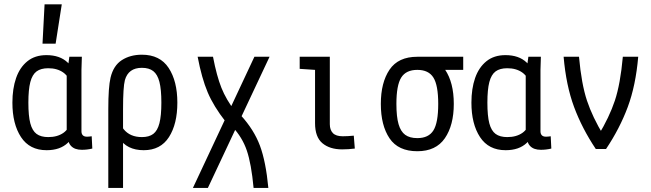

<svg xmlns="http://www.w3.org/2000/svg" viewBox="-20 -708 3102 915"><path d="M301.8 -63.5 297.9 -78.1V-358.4L301.8 -374L310.5 -437.5H370.1L368.2 -375V-82Q368.2 -70.3 374.5 -63.5Q380.9 -56.6 394.5 -56.6Q403.3 -56.6 417 -58.6L419.9 0Q395.5 5.9 370.1 5.9Q335.9 5.9 318.8 -12.2Q301.8 -30.3 301.8 -63.5ZM350.6 -308.6 322.3 -295.9Q310.5 -341.8 281.7 -362.3Q252.9 -382.8 210 -382.8Q174.8 -382.8 154.3 -367.7Q133.8 -352.5 124.5 -316.9Q115.2 -281.2 115.2 -218.8Q115.2 -155.3 124.5 -120.1Q133.8 -85 154.3 -69.8Q174.8 -54.7 210 -54.7Q253.9 -54.7 282.7 -75.2Q311.5 -95.7 322.3 -142.6L351.6 -129.9Q339.8 -62.5 303.2 -27.3Q266.6 7.8 202.1 7.8Q121.1 7.8 80.1 -54.7Q39.1 -117.2 39.1 -218.8Q39.1 -285.2 56.6 -335.9Q74.2 -386.7 110.4 -416Q146.5 -445.3 201.2 -445.3Q265.6 -445.3 302.2 -410.2Q338.9 -375 350.6 -308.6ZM274.4 -687.5 245.1 -500H182.6L192.4 -687.5Z M506.8 -337.9Q520.5 -395.5 560.5 -421.4Q600.6 -447.3 656.2 -447.3Q742.2 -447.3 783.7 -384.3Q825.2 -321.3 825.2 -218.8Q825.2 -117.2 785.2 -54.7Q745.1 7.8 665 7.8Q584 7.8 547.4 -50.8Q510.7 -109.4 510.7 -218.8H539.1Q539.1 -129.9 569.3 -92.3Q599.6 -54.7 656.2 -54.7Q690.4 -54.7 710.4 -69.8Q730.5 -85 739.7 -120.6Q749 -156.2 749 -218.8Q749 -282.2 739.7 -317.9Q730.5 -353.5 710.4 -369.1Q690.4 -384.8 656.2 -384.8Q591.8 -384.8 575.2 -326.2Q566.4 -293 566.4 -187.5V187.5H496.1V-187.5Q496.1 -293 506.8 -337.9Z M1258.8 187.5H1188.5Q1177.7 72.3 1156.2 9.3Q1134.8 -53.7 1086.9 -104.5L1054.7 -128.9Q998 -201.2 969.7 -268.1Q941.4 -335 921.9 -437.5H995.1Q1012.7 -345.7 1035.2 -289.6Q1057.6 -233.4 1101.6 -175.8L1127.9 -158.2Q1190.4 -89.8 1218.8 -13.7Q1247.1 62.5 1258.8 187.5ZM1264.6 -437.5 970.7 187.5H899.4L1192.4 -437.5Z M1551.8 -437.5V-116.2Q1551.8 -88.9 1566.4 -73.7Q1581.1 -58.6 1613.3 -58.6Q1636.7 -58.6 1666 -61.5L1670.9 0Q1640.6 3.9 1610.4 3.9Q1551.8 3.9 1516.6 -25.4Q1481.4 -54.7 1481.4 -121.1V-375L1408.2 -379.9V-437.5Z M2187.5 -437.5V-375H2048.8L1968.8 -437.5ZM1794.9 -212.9Q1794.9 -314.5 1836.4 -376Q1877.9 -437.5 1968.8 -437.5Q2059.6 -437.5 2101.1 -376Q2142.6 -314.5 2142.6 -212.9Q2142.6 -111.3 2100.1 -49.3Q2057.6 12.7 1968.8 12.7Q1877.9 12.7 1836.4 -48.8Q1794.9 -110.4 1794.9 -212.9ZM2068.4 -212.9Q2068.4 -301.8 2045.4 -338.4Q2022.5 -375 1968.8 -375Q1915 -375 1892.1 -338.4Q1869.1 -301.8 1869.1 -212.9Q1869.1 -151.4 1879.4 -116.2Q1889.6 -81.1 1911.1 -65.4Q1932.6 -49.8 1968.8 -49.8Q2022.5 -49.8 2045.4 -86.4Q2068.4 -123 2068.4 -212.9Z M2489.3 -63.5 2485.4 -78.1V-358.4L2489.3 -374L2498 -437.5H2557.6L2555.7 -375V-82Q2555.7 -70.3 2562 -63.5Q2568.4 -56.6 2582 -56.6Q2590.8 -56.6 2604.5 -58.6L2607.4 0Q2583 5.9 2557.6 5.9Q2523.4 5.9 2506.3 -12.2Q2489.3 -30.3 2489.3 -63.5ZM2538.1 -308.6 2509.8 -295.9Q2498 -341.8 2469.2 -362.3Q2440.4 -382.8 2397.5 -382.8Q2362.3 -382.8 2341.8 -367.7Q2321.3 -352.5 2312 -316.9Q2302.7 -281.2 2302.7 -218.8Q2302.7 -155.3 2312 -120.1Q2321.3 -85 2341.8 -69.8Q2362.3 -54.7 2397.5 -54.7Q2441.4 -54.7 2470.2 -75.2Q2499 -95.7 2509.8 -142.6L2539.1 -129.9Q2527.3 -62.5 2490.7 -27.3Q2454.1 7.8 2389.6 7.8Q2308.6 7.8 2267.6 -54.7Q2226.6 -117.2 2226.6 -218.8Q2226.6 -285.2 2244.1 -335.9Q2261.7 -386.7 2297.9 -416Q2334 -445.3 2388.7 -445.3Q2453.1 -445.3 2489.7 -410.2Q2526.4 -375 2538.1 -308.6Z M2948.2 -437.5H3021.5Q3009.8 -300.8 2971.7 -198.2Q2933.6 -95.7 2868.2 2H2819.3Q2753.9 -95.7 2715.8 -198.2Q2677.7 -300.8 2666 -437.5H2739.3Q2751 -307.6 2777.3 -228.5Q2803.7 -149.4 2856.4 -62.5H2831.1Q2883.8 -149.4 2910.2 -228.5Q2936.5 -307.6 2948.2 -437.5Z"/></svg>

Font: Sudo Var
Style: Regular
Weight: 400
Monospace: yes
Designer: Jens Kutilek
Foundry: Jens Kutilek
Version: Version 0.065;FEAKit 1.0